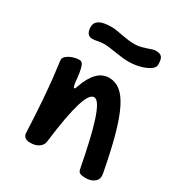

<svg xmlns="http://www.w3.org/2000/svg" viewBox="-157 -742 789 852"><g transform="rotate(30 237.5 -316.0)"><path d="M48.8 -394Q48.8 -401.4 55.2 -408.4Q61.5 -415.5 71.8 -421.1Q82 -426.8 95 -430.4Q107.9 -434.1 121.1 -434.1Q128.4 -434.1 133.5 -430.2Q138.7 -426.3 142.6 -415.3Q146.5 -404.3 149.7 -384.5Q152.8 -364.7 155.8 -333Q157.7 -323.2 159.4 -318.1Q161.1 -313 164.1 -313Q168.5 -313 172.9 -328.1Q208.5 -431.2 275.9 -431.2Q307.1 -431.2 332.8 -411.6Q358.4 -392.1 380.6 -347.9Q402.8 -303.7 422.9 -231.7Q442.9 -159.7 462.9 -54.2Q463.9 -48.8 464.4 -44.4Q464.8 -40 464.8 -36.1Q464.8 -24.9 459.7 -16.8Q454.6 -8.8 446.3 -3.7Q438 1.5 427.7 4.2Q417.5 6.8 407.2 6.8Q386.7 6.8 377.7 2.4Q368.7 -2 366.2 -14.2Q352.1 -88.4 338.6 -146Q325.2 -203.6 312.3 -242.9Q299.3 -282.2 286.6 -302.7Q273.9 -323.2 261.2 -323.2Q248.5 -323.2 237.5 -307.4Q226.6 -291.5 216.3 -257.8Q206.1 -224.1 196.5 -172.4Q187 -120.6 178.2 -48.8Q175.8 -29.3 158.7 -17.6Q141.6 -5.9 115.2 -5.9Q97.7 -5.9 88.4 -13.2Q79.1 -20.5 78.1 -33.2Q73.7 -134.8 68.6 -200.4Q63.5 -266.1 59.1 -305.9Q54.7 -345.7 51.8 -365.2Q48.8 -384.8 48.8 -394ZM122.6 -543Q107.4 -543 99.1 -554.2Q90.8 -565.4 90.8 -585.9Q90.8 -608.4 110.4 -620.1Q129.9 -631.8 173.8 -631.8Q185.5 -631.8 200.9 -629.2Q216.3 -626.5 233.4 -623.3Q250.5 -620.1 268.6 -617.9Q286.6 -615.7 303.7 -616.7Q317.4 -617.2 330.8 -620.8Q344.2 -624.5 356 -628.4Q367.7 -632.3 377.7 -635.5Q387.7 -638.7 395 -638.7Q417.5 -638.7 426 -628.2Q434.6 -617.7 434.6 -589.8Q434.6 -578.1 423.6 -568.4Q412.6 -558.6 395 -551.3Q377.4 -543.9 355.7 -539.8Q334 -535.6 313 -535.6Q297.9 -535.6 279.8 -537.8Q261.7 -540 243.9 -542.7Q226.1 -545.4 210.2 -547.6Q194.3 -549.8 183.6 -549.8Q165.5 -549.8 150.1 -546.4Q134.8 -543 122.6 -543Z"/></g></svg>

Font: Gochi Hand
Style: Regular
Weight: 400
Designer: Juan Pablo del Peral
Foundry: Juan Pablo del Peral
Version: Version 1.001